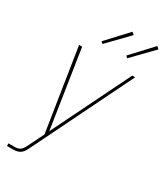

<svg xmlns="http://www.w3.org/2000/svg" viewBox="-234 -837 976 1142"><g transform="rotate(30 254.5 -266.0)"><path d="M16 215V197H59Q70 197 81.5 194Q93 191 101.5 182.5Q110 174 115.5 163.5Q121 153 126 143L175 44L87 -520H108L190 13L452 -520H472L143 151Q137 163 130 176Q123 189 112 198.5Q101 208 87 211.5Q73 215 59 215ZM374 -594 362 -606 493 -747 509 -733ZM204 -594 192 -606 323 -747 339 -733Z"/></g></svg>

Font: Iosevka SS04 Thin
Style: Italic
Weight: 100
Italic angle: -9°
Monospace: yes
Designer: Belleve Invis
Foundry: Belleve Invis
Version: Version 19.0.0; ttfautohint (v1.8.4)